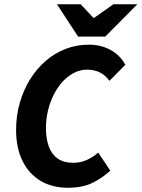

<svg xmlns="http://www.w3.org/2000/svg" viewBox="-20 -875 669 907"><path d="M301 12Q227 12 172 -20.5Q117 -53 86.5 -114.5Q56 -176 56 -261Q56 -329 73.5 -389.5Q91 -450 122 -500Q153 -550 195.5 -587Q238 -624 290 -644Q342 -664 400 -664Q456 -664 501.5 -639.5Q547 -615 572 -569L497 -493Q477 -521 450.5 -533.5Q424 -546 391 -546Q359 -546 330 -531Q301 -516 277 -490.5Q253 -465 235 -430Q217 -395 207 -354Q197 -313 197 -270Q197 -220 210.5 -183Q224 -146 252.5 -126Q281 -106 326 -106Q361 -106 390.5 -119.5Q420 -133 444 -154L501 -69Q466 -36 418.5 -12Q371 12 301 12ZM349 -702 249 -855H361L421 -791H425L516 -855H629L477 -702Z"/></svg>

Font: Source Sans 3 ExtraLight
Style: Bold Italic
Weight: 700
Italic angle: -11°
Version: Version 3.052;hotconv 1.1.0;makeotfexe 2.6.0